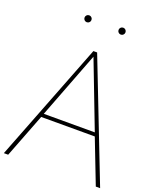

<svg xmlns="http://www.w3.org/2000/svg" viewBox="-182 -1144 1033 1252"><g transform="rotate(20 334.0 -517.5)"><path d="M199 -1028Q206 -1035 216 -1035Q226 -1035 233 -1028Q240 -1021 240 -1011Q240 -1001 233 -994Q226 -987 216 -987Q206 -987 199 -994Q192 -1001 192 -1011Q192 -1021 199 -1028ZM435 -1028Q442 -1035 452 -1035Q462 -1035 469 -1028Q476 -1021 476 -1011Q476 -1001 469 -994Q462 -987 452 -987Q442 -987 435 -994Q428 -1001 428 -1011Q428 -1021 435 -1028ZM321 -825H347L668 0H638L520 -305H148L30 0H0ZM334 -791 157 -330H511Z"/></g></svg>

Font: Spartan MB
Style: Regular
Weight: 250
Designer: Matt Bailey
Foundry: Matt Bailey
Version: Version 1.000